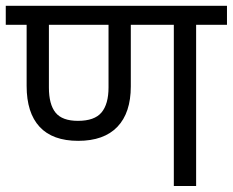

<svg xmlns="http://www.w3.org/2000/svg" viewBox="-27 -636 796 656"><path d="M748.5 -551.3H643.1V-0.5H566.9V-551.3H419.9V-340.8Q419.9 -250.5 374 -202.6Q328.1 -154.8 240.2 -154.8Q152.8 -154.8 108.4 -202.6Q64 -250.5 64 -342.3V-551.3H-7.3V-616.2H748.5ZM343.8 -551.3H140.1V-336.9Q140.1 -279.3 162.8 -251.2Q185.5 -223.1 239.3 -223.1Q295.9 -223.1 319.8 -251.7Q343.8 -280.3 343.8 -337.4Z"/></svg>

Font: Varta
Style: Regular
Weight: 400
Designer: Joana Correia, Viktoriya Grabowska, Eben Sorkin
Foundry: Sorkin Type
Version: Version 1.002; ttfautohint (v1.3) -l 8 -r 24 -G 200 -x 12 -H